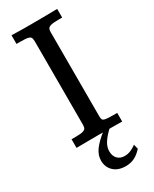

<svg xmlns="http://www.w3.org/2000/svg" viewBox="-212 -682 745 930"><g transform="rotate(-30 160.0 -217.0)"><path d="M33.2 0V-48.3H56.6Q86.4 -48.3 98.9 -52.7Q111.3 -57.1 113.8 -64.9Q116.2 -72.8 116.2 -82.5V-543.9Q116.2 -558.6 113.5 -566.7Q110.8 -574.7 98.4 -578.1Q85.9 -581.5 56.6 -581.5H33.2V-629.9Q56.2 -629.4 73.5 -628.9Q90.8 -628.4 107.4 -628.4Q165 -628.4 199.2 -628.7Q233.4 -628.9 253.4 -629.4Q273.4 -629.9 288.6 -629.9V-581.5H264.6Q235.4 -581.5 222.9 -577.1Q210.4 -572.8 207.8 -565.2Q205.1 -557.6 205.1 -547.4V-79.1Q205.1 -66.9 207.5 -60.3Q210 -53.7 222.4 -51Q234.9 -48.3 264.6 -48.3H288.6V0Q258.3 0 230.7 -0.5Q203.1 -1 160.2 -1Q121.1 -1 91.6 -0.5Q62 0 33.2 0ZM196.8 196.3Q153.8 196.3 129.4 172.9Q105 149.4 105 113.3Q105 82.5 125.5 54.4Q146 26.4 186 -4.9H222.2Q191.9 22.9 177 46.6Q162.1 70.3 162.1 93.3Q162.1 120.1 176.8 135.5Q191.4 150.9 216.8 150.9Q233.4 150.9 249.3 144.5Q265.1 138.2 281.7 126L288.1 151.9Q268.1 174.3 246.3 185.3Q224.6 196.3 196.8 196.3Z"/></g></svg>

Font: Kameron
Style: Regular
Weight: 400
Designer: Vernon Adams
Foundry: Vernon Adams
Version: Version 1.100